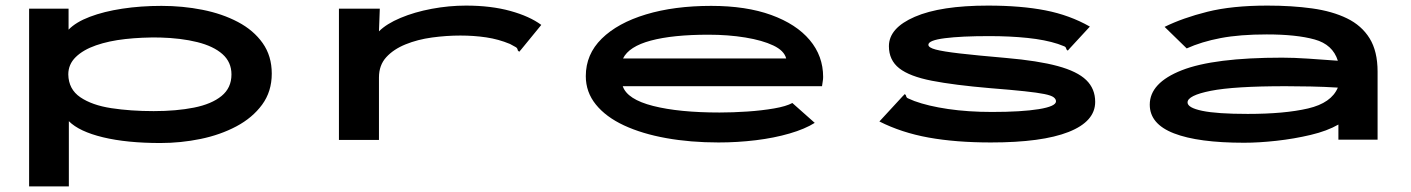

<svg xmlns="http://www.w3.org/2000/svg" viewBox="-20 -499 5040 686"><path d="M84 167V-468H225V-393Q251 -420 301 -439Q351 -458 417 -468Q483 -478 557 -478Q633 -478 703.5 -464Q774 -450 830 -420.5Q886 -391 918.5 -345Q951 -299 951 -236Q951 -172 916.5 -125Q882 -78 824.5 -47.5Q767 -17 696.5 -2.5Q626 12 553 12Q433 12 348 -8.5Q263 -29 226 -66V167ZM529 -102Q610 -102 673 -114.5Q736 -127 771.5 -156Q807 -185 807 -233Q807 -277 775 -305.5Q743 -334 685 -348.5Q627 -363 551 -365Q487 -366 428 -359.5Q369 -353 323 -337Q277 -321 250.5 -295Q224 -269 224 -233Q225 -180 267 -151.5Q309 -123 378 -112.5Q447 -102 529 -102Z M1191 -468H1337L1334 -387Q1361 -414 1411 -435Q1461 -456 1522.5 -467.5Q1584 -479 1645 -479Q1734 -479 1803 -460Q1872 -441 1914 -410L1842 -322L1835 -314L1830 -319Q1829 -327 1823 -330.5Q1817 -334 1802 -342Q1761 -359 1717 -365.5Q1673 -372 1625 -372Q1575 -372 1523.5 -365Q1472 -358 1429 -340.5Q1386 -323 1360 -294.5Q1334 -266 1334 -222V1H1191Z M2547 10Q2447 10 2360.5 -5.5Q2274 -21 2209.5 -51Q2145 -81 2109 -125.5Q2073 -170 2073 -227Q2073 -305 2130 -361Q2187 -417 2288 -447.5Q2389 -478 2521 -478Q2646 -478 2735.5 -445.5Q2825 -413 2873 -356Q2921 -299 2921 -224Q2921 -216 2919.5 -208Q2918 -200 2917 -191H2205Q2221 -144 2313.5 -120.5Q2406 -97 2551 -97Q2598 -97 2650 -100.5Q2702 -104 2745.5 -111.5Q2789 -119 2811 -131L2891 -60Q2856 -38 2801 -22Q2746 -6 2680.5 2Q2615 10 2547 10ZM2206 -290H2789Q2782 -318 2743 -336.5Q2704 -355 2643 -365Q2582 -375 2511 -375Q2384 -375 2305.5 -354Q2227 -333 2206 -290Z M3520 10Q3395 10 3298 -7.5Q3201 -25 3122 -65L3205 -155L3213 -163L3217 -158Q3218 -150 3224.5 -147.5Q3231 -145 3247 -138Q3296 -120 3367.5 -109.5Q3439 -99 3524 -99Q3630 -99 3691.5 -109Q3753 -119 3753 -137Q3753 -145 3744.5 -151.5Q3736 -158 3711.5 -163Q3687 -168 3640.5 -173Q3594 -178 3518 -184Q3389 -195 3309.5 -210.5Q3230 -226 3193 -255Q3156 -284 3156 -334Q3156 -399 3248.5 -439Q3341 -479 3510 -479Q3628 -479 3715 -462Q3802 -445 3874 -404L3802 -326L3795 -318L3790 -323Q3789 -331 3782.5 -333.5Q3776 -336 3760 -342Q3714 -357 3651 -363.5Q3588 -370 3514 -370Q3415 -370 3356 -362.5Q3297 -355 3297 -339Q3297 -329 3323 -322Q3349 -315 3409.5 -308Q3470 -301 3574 -292Q3689 -282 3759 -263Q3829 -244 3861 -213Q3893 -182 3893 -135Q3893 -65 3798 -27.5Q3703 10 3520 10Z M4425 11Q4261 11 4174.5 -22.5Q4088 -56 4088 -125Q4088 -203 4202.5 -248Q4317 -293 4561 -293Q4602 -293 4654.5 -289.5Q4707 -286 4760 -282Q4742 -340 4677 -358Q4612 -376 4506 -376Q4410 -376 4341.5 -363Q4273 -350 4220 -326L4141 -403Q4206 -435 4294 -457Q4382 -479 4508 -479Q4596 -479 4668 -469Q4740 -459 4792.5 -433.5Q4845 -408 4873.5 -362Q4902 -316 4902 -243V0H4762V-54Q4722 -31 4663 -17Q4604 -3 4541 4Q4478 11 4425 11ZM4223 -133Q4223 -114 4275.5 -103Q4328 -92 4438 -92Q4570 -92 4653.5 -111.5Q4737 -131 4760 -186Q4712 -189 4662.5 -190Q4613 -191 4573 -191Q4389 -191 4306 -174.5Q4223 -158 4223 -133Z"/></svg>

Font: Inconsolata UltraExpanded ExtraBold
Style: Regular
Weight: 800
Width: 9
Monospace: yes
Designer: Raph Levien, Cyreal, Brenton Simpson
Foundry: Raph Levien, Cyreal, Google
Version: Version 3.001; ttfautohint (v1.8.2.53-6de2)